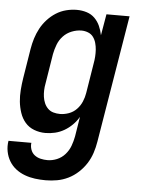

<svg xmlns="http://www.w3.org/2000/svg" viewBox="-62 -580 616 836"><g transform="rotate(5 245.5 -162.5)"><path d="M169 213Q145 213 122 210Q99 207 77.5 199Q56 191 38.5 177.5Q21 164 9.5 145Q-2 126 -6.5 103Q-11 80 -7 56H93Q91 71 96 85.5Q101 100 112.5 109Q124 118 139 121.5Q154 125 169 125Q190 125 210.5 116.5Q231 108 246 91Q261 74 268.5 53.5Q276 33 280 12L294 -75Q283 -56 267 -40Q251 -24 232 -13Q213 -2 192 3Q171 8 150 8Q124 8 100.5 -1Q77 -10 61.5 -28Q46 -46 38 -70Q30 -94 27.5 -118.5Q25 -143 27 -169.5Q29 -196 33 -221L54 -351Q58 -375 65 -397.5Q72 -420 83.5 -441.5Q95 -463 112 -481.5Q129 -500 149.5 -513Q170 -526 193.5 -532Q217 -538 240 -538Q263 -538 283.5 -531.5Q304 -525 318.5 -510.5Q333 -496 341.5 -477Q350 -458 354 -437L370 -530H471L379 26Q375 51 367 75.5Q359 100 345 122Q331 144 311 162.5Q291 181 267.5 192.5Q244 204 219 208.5Q194 213 169 213ZM206 -80Q225 -80 244.5 -87Q264 -94 278.5 -109Q293 -124 301 -143Q309 -162 312 -181L333 -311Q336 -327 337 -342.5Q338 -358 337 -372.5Q336 -387 332 -401.5Q328 -416 319.5 -427.5Q311 -439 297 -444.5Q283 -450 268 -450Q247 -450 225.5 -441.5Q204 -433 188.5 -416.5Q173 -400 165 -379Q157 -358 153 -337L132 -207Q129 -192 128.5 -177Q128 -162 130 -148Q132 -134 137.5 -121Q143 -108 153 -98Q163 -88 177 -84Q191 -80 206 -80Z"/></g></svg>

Font: Iosevka Curly Semibold Oblique
Style: Regular
Weight: 600
Italic angle: -9°
Monospace: yes
Designer: Belleve Invis
Foundry: Belleve Invis
Version: Version 11.1.0; ttfautohint (v1.8.3)